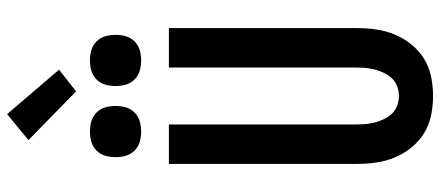

<svg xmlns="http://www.w3.org/2000/svg" viewBox="-369 -861 1238 540"><g transform="rotate(-90 250.0 -591.0)"><path d="M250 8Q223 8 196 2.5Q169 -3 146 -17Q123 -31 105.5 -52.5Q88 -74 77.5 -99Q67 -124 63 -151Q59 -178 59 -205V-735H170V-205Q170 -192 171.5 -178.5Q173 -165 176.5 -152.5Q180 -140 186 -128Q192 -116 201.5 -106.5Q211 -97 224 -92.5Q237 -88 250 -88Q263 -88 276 -92.5Q289 -97 298.5 -106.5Q308 -116 314 -128Q320 -140 323.5 -152.5Q327 -165 328.5 -178.5Q330 -192 330 -205V-735H441V-205Q441 -178 437 -151Q433 -124 422.5 -99Q412 -74 394.5 -52.5Q377 -31 354 -17Q331 -3 304 2.5Q277 8 250 8ZM350 -813Q335 -813 321 -817Q307 -821 296.5 -831.5Q286 -842 282 -856Q278 -870 278 -885Q278 -900 282 -914Q286 -928 296.5 -938.5Q307 -949 321 -953Q335 -957 350 -957Q365 -957 379 -953Q393 -949 403.5 -938.5Q414 -928 418 -914Q422 -900 422 -885Q422 -870 418 -856Q414 -842 403.5 -831.5Q393 -821 379 -817Q365 -813 350 -813ZM150 -813Q135 -813 121 -817Q107 -821 96.5 -831.5Q86 -842 82 -856Q78 -870 78 -885Q78 -900 82 -914Q86 -928 96.5 -938.5Q107 -949 121 -953Q135 -957 150 -957Q165 -957 179 -953Q193 -949 203.5 -938.5Q214 -928 218 -914Q222 -900 222 -885Q222 -870 218 -856Q214 -842 203.5 -831.5Q193 -821 179 -817Q165 -813 150 -813ZM263 -996 126 -1130 199 -1190 324 -1044Z"/></g></svg>

Font: Iosevka
Style: Bold
Weight: 700
Monospace: yes
Designer: Belleve Invis
Foundry: Belleve Invis
Version: Version 32.5.0; ttfautohint (v1.8.4)